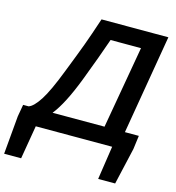

<svg xmlns="http://www.w3.org/2000/svg" viewBox="-195 -828 1048 1146"><g transform="rotate(15 329.0 -255.5)"><path d="M-43 -30 -30 -104H4Q34 -114 71.5 -172Q109 -230 161 -365Q207 -482 231.5 -548.5Q256 -615 290 -718H703L599 -104H685L674 -20L622 207H517L548 0H76L41 207H-64ZM473 -104 562 -613H374Q337 -505 275 -343Q212 -179 152 -104Z"/></g></svg>

Font: Nebula Sans Semibold
Style: Regular
Weight: 600
Italic angle: -9°
Designer: Paul D. Hunt for Adobe (as Source Sans)
Foundry: Nebula Entertainment & Broadcasting LLC
Version: Version 1.010